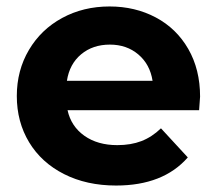

<svg xmlns="http://www.w3.org/2000/svg" viewBox="-20 -566 671 594"><path d="M596 -225H189Q200 -175 241 -146Q282 -117 343 -117Q385 -117 417.5 -129.5Q450 -142 478 -169L561 -79Q485 8 339 8Q248 8 178 -27.5Q108 -63 70 -126Q32 -189 32 -269Q32 -348 69.5 -411.5Q107 -475 172.5 -510.5Q238 -546 319 -546Q398 -546 462 -512Q526 -478 562.5 -414.5Q599 -351 599 -267Q599 -264 596 -225ZM187 -316H452Q444 -367 408 -397.5Q372 -428 320 -428Q267 -428 231 -398Q195 -368 187 -316Z"/></svg>

Font: Montserrat-Bold
Style: Bold
Weight: 700
Version: Version 7.200